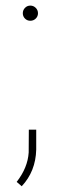

<svg xmlns="http://www.w3.org/2000/svg" viewBox="-20 -541 218 686"><path d="M61.5 -493.7Q61.5 -504.9 69.3 -512.9Q77.1 -521 88.4 -521Q99.6 -521 107.7 -512.9Q115.7 -504.9 115.7 -493.7Q115.7 -482.4 107.7 -474.6Q99.6 -466.8 88.4 -466.8Q77.1 -466.8 69.3 -474.6Q61.5 -482.4 61.5 -493.7ZM57.6 124.5 39.6 108.9Q79.1 58.1 82.5 3.9L83 -77.6H109.4V-6.3Q107.4 71.3 57.6 124.5Z"/></svg>

Font: RobotoDraft Thin
Style: Regular
Weight: 250
Version: Version 2.001153; 2014